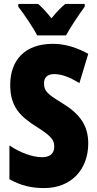

<svg xmlns="http://www.w3.org/2000/svg" viewBox="-20 -947 494 977"><path d="M169 -767H316C337 -806 383 -875 411 -913V-927H312C292 -911 269 -887 242 -854C216 -886 194 -910 174 -927H73V-913C99 -880 152 -802 169 -767ZM429 -217C429 -312 383 -369 297 -422C216 -471 204 -486 204 -524C204 -550 219 -570 256 -570C292 -570 334 -555 384 -524L429 -673C368 -707 308 -724 249 -724C108 -724 32 -642 32 -515C32 -401 85 -353 169 -300C247 -251 256 -231 256 -200C256 -169 237 -147 195 -147C146 -147 84 -169 28 -207V-35C89 -1 143 10 205 10C342 10 429 -84 429 -217Z"/></svg>

Font: Noto Sans Telugu ExtraCondensed Black
Style: Regular
Weight: 900
Width: 2
Designer: Jelle Bosma - Monotype Design Team
Foundry: Monotype Imaging Inc.
Version: Version 2.005